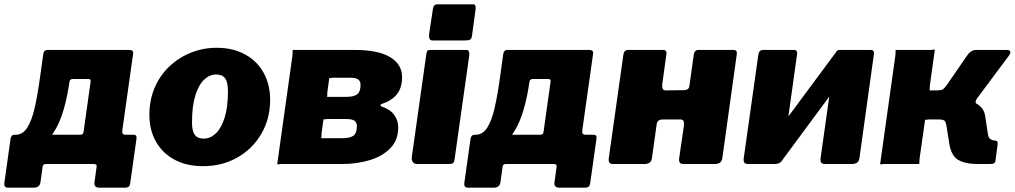

<svg xmlns="http://www.w3.org/2000/svg" viewBox="-50 -762 4717 892"><path d="M-10 110Q-23 110 -27 104.5Q-31 99 -30 89L-1 -117Q2 -136 18 -136H324Q336 -136 338 -148L371 -383Q373 -395 360 -395H289Q275 -395 273 -383L151 -511Q154 -530 170 -530H548Q562 -530 566 -525Q570 -520 568 -509L518 -155Q516 -136 532 -136H571Q587 -136 584 -117L555 89Q554 99 548.5 104.5Q543 110 529 110H413Q385 110 389 85L399 12Q401 0 386 0H163Q150 0 148 12L138 85Q134 110 106 110ZM12 -65 23 -136Q55 -136 76 -168Q97 -200 110.5 -258.5Q124 -317 135 -396L151 -511H291L274 -391Q264 -316 245.5 -252Q227 -188 196.5 -142.5Q166 -97 120.5 -75.5Q75 -54 12 -65Z M893 10Q817 10 761 -20Q705 -50 674.5 -104Q644 -158 644 -228Q644 -298 669 -355.5Q694 -413 737.5 -454Q781 -495 837.5 -517.5Q894 -540 956 -540Q1033 -540 1089 -509Q1145 -478 1175 -423.5Q1205 -369 1205 -298Q1205 -210 1164 -140Q1123 -70 1052.5 -30Q982 10 893 10ZM896 -118Q927 -118 952.5 -142Q978 -166 993.5 -215Q1009 -264 1009 -339Q1009 -380 996 -398Q983 -416 954 -416Q924 -416 898.5 -392Q873 -368 857.5 -318.5Q842 -269 842 -193Q842 -153 855 -135.5Q868 -118 896 -118Z M1238 0 1308 -499Q1310 -513 1309.5 -521.5Q1309 -530 1312 -530H1598Q1707 -530 1762.5 -496.5Q1818 -463 1818 -404Q1818 -353 1793 -323Q1768 -293 1723 -279Q1719 -278 1718 -274Q1717 -270 1721 -268Q1763 -254 1781.5 -228Q1800 -202 1800 -170Q1800 -111 1763.5 -73.5Q1727 -36 1667.5 -18Q1608 0 1539 0H1269Q1256 -1 1247.5 1Q1239 3 1238 0ZM1542 -120Q1576 -120 1592 -131.5Q1608 -143 1608 -176Q1608 -193 1597 -201Q1586 -209 1557 -209H1484Q1471 -210 1462.5 -208Q1454 -206 1453 -209L1445 -151Q1443 -138 1443.5 -129Q1444 -120 1441 -120ZM1559 -312Q1594 -312 1609.5 -324Q1625 -336 1625 -368Q1625 -385 1614 -393Q1603 -401 1574 -401H1511Q1498 -402 1489.5 -400Q1481 -398 1480 -401L1472 -343Q1470 -330 1470.5 -321Q1471 -312 1468 -312Z M2062 -23Q2060 -7 2053.5 -3.5Q2047 0 2030 0H1889Q1874 0 1868 -9Q1862 -18 1863 -31L1931 -513Q1933 -524 1936.5 -527Q1940 -530 1949 -530H2118Q2126 -530 2128.5 -521.5Q2131 -513 2130 -504ZM2143 -597Q2141 -582 2134 -578Q2127 -574 2110 -574H1959Q1948 -574 1945 -583.5Q1942 -593 1944 -606L1961 -719Q1964 -742 1981 -742H2149Q2157 -742 2159 -733.5Q2161 -725 2159 -715Z M2127 110Q2114 110 2110 104.5Q2106 99 2107 89L2136 -117Q2139 -136 2155 -136H2461Q2473 -136 2475 -148L2508 -383Q2510 -395 2497 -395H2426Q2412 -395 2410 -383L2288 -511Q2291 -530 2307 -530H2685Q2699 -530 2703 -525Q2707 -520 2705 -509L2655 -155Q2653 -136 2669 -136H2708Q2724 -136 2721 -117L2692 89Q2691 99 2685.5 104.5Q2680 110 2666 110H2550Q2522 110 2526 85L2536 12Q2538 0 2523 0H2300Q2287 0 2285 12L2275 85Q2271 110 2243 110ZM2149 -65 2160 -136Q2192 -136 2213 -168Q2234 -200 2247.5 -258.5Q2261 -317 2272 -396L2288 -511H2428L2411 -391Q2401 -316 2382.5 -252Q2364 -188 2333.5 -142.5Q2303 -97 2257.5 -75.5Q2212 -54 2149 -65Z M2801 0Q2786 0 2781.5 -6Q2777 -12 2778 -25L2846 -507Q2849 -530 2868 -530H3031Q3049 -530 3046 -510L3027 -373Q3025 -360 3028 -351Q3031 -342 3044 -342L3119 -343Q3133 -342 3142.5 -346.5Q3152 -351 3153 -364L3173 -507Q3176 -530 3195 -530H3358Q3376 -530 3373 -510L3306 -29Q3304 -13 3295 -6.5Q3286 0 3269 0H3128Q3113 0 3108.5 -6Q3104 -12 3105 -25L3127 -176Q3129 -190 3126 -198.5Q3123 -207 3110 -207H3035Q3022 -208 3012.5 -203.5Q3003 -199 3001 -186L2979 -29Q2977 -13 2968 -6.5Q2959 0 2942 0Z M3653 -510 3586 -29Q3582 0 3549 0H3428Q3413 0 3408.5 -6Q3404 -12 3405 -25L3473 -507Q3476 -530 3495 -530H3638Q3656 -530 3653 -510ZM4010 -510 3943 -29Q3941 -13 3932 -6.5Q3923 0 3906 0H3785Q3770 0 3765.5 -6Q3761 -12 3762 -25L3830 -507Q3833 -530 3852 -530H3995Q4013 -530 4010 -510ZM3835 -521 3909 -457 3577 -8 3503 -73Z M4039 0 4109 -499Q4111 -513 4110.5 -521.5Q4110 -530 4113 -530H4262Q4276 -529 4284 -531Q4292 -533 4293 -530L4271 -373Q4269 -360 4269.5 -351Q4270 -342 4267 -342H4342L4423 -297Q4472 -293 4497.5 -273.5Q4523 -254 4527 -222L4540 -137Q4543 -120 4553 -114.5Q4563 -109 4572 -109Q4587 -109 4585 -94L4575 -16Q4574 -7 4568 -3.5Q4562 0 4547 0H4493Q4435 0 4402 -19Q4369 -38 4360 -96L4349 -166Q4345 -197 4337 -202Q4329 -207 4313 -207H4279Q4266 -208 4257.5 -206Q4249 -204 4248 -207L4223 -31Q4221 -18 4221.5 -9Q4222 0 4219 0H4070Q4057 -1 4048.5 1Q4040 3 4039 0ZM4301 -262 4300 -342Q4325 -342 4332.5 -348.5Q4340 -355 4350 -369L4441 -501Q4449 -514 4460 -522Q4471 -530 4485 -530H4627Q4641 -530 4643.5 -523Q4646 -516 4637 -503L4490 -306Q4476 -287 4488 -279Z"/></svg>

Font: Libre Franklin Black
Style: Italic
Weight: 900
Italic angle: -8°
Designer: Pablo Impallari, Rodrigo Fuenzalida, Nhung Nguyen
Foundry: Impallari Type
Version: Version 3.000